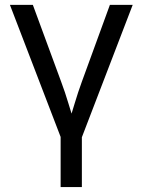

<svg xmlns="http://www.w3.org/2000/svg" viewBox="-20 -549 574 773"><path d="M226.6 8.8 20 -529.3H112.3L226.1 -220.2Q242.2 -177.2 254.9 -134.5Q267.6 -91.8 280.8 -50.3H255.4Q268.6 -91.8 281.2 -134.5Q293.9 -177.2 309.6 -220.2L422.4 -529.3H514.2L307.6 8.8ZM224.1 204.1V-3.9H309.6V204.1Z"/></svg>

Font: Inter 24pt
Style: Regular
Weight: 400
Designer: Rasmus Andersson
Foundry: rsms
Version: Version 4.001;git-66647c0bb